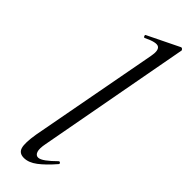

<svg xmlns="http://www.w3.org/2000/svg" viewBox="-253 -730 744 744"><g transform="rotate(45 118.5 -358.5)"><path d="M91 9Q65 9 58.5 -13Q52 -35 61 -89L160 -619Q167 -655 153 -664Q139 -673 94 -651Q90 -649 87.5 -655Q85 -661 89 -662L218 -725Q222 -727 226 -723Q230 -719 229 -717L113 -89Q107 -59 112 -45Q117 -31 129 -31Q140 -31 157 -43.5Q174 -56 195 -77Q199 -81 203 -77Q207 -73 203 -69Q171 -32 144 -11.5Q117 9 91 9Z"/></g></svg>

Font: Cormorant
Style: Italic
Weight: 400
Italic angle: -10°
Designer: Christian Thalmann (Catharsis Fonts)
Foundry: Catharsis Fonts
Version: Version 4.000